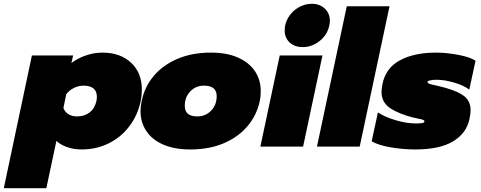

<svg xmlns="http://www.w3.org/2000/svg" viewBox="-85 -772 2531 1011"><path d="M83 -480H300L291 -440Q323 -465 367 -480Q411 -495 454 -495Q548 -495 605 -442Q662 -389 662 -300Q662 -272 656 -240Q640 -165 596 -107Q552 -49 487 -17Q422 15 345 15Q303 15 268 2.5Q233 -10 212 -30L159 219H-65ZM423 -241Q425 -249 425 -263Q425 -292 407 -306.5Q389 -321 355 -321Q329 -321 304.5 -309Q280 -297 264 -276L249 -204Q256 -183 275 -171Q294 -159 320 -159Q360 -159 387 -180Q414 -201 423 -241Z M655 -187Q655 -213 661 -240Q676 -314 724 -371.5Q772 -429 849 -462Q926 -495 1026 -495Q1109 -495 1168 -469Q1227 -443 1257.5 -397Q1288 -351 1288 -292Q1288 -263 1283 -240Q1267 -166 1219 -108.5Q1171 -51 1094 -18Q1017 15 917 15Q834 15 775 -10.5Q716 -36 685.5 -82Q655 -128 655 -187ZM1056 -266Q1056 -321 989 -321Q946 -321 917 -291Q888 -261 888 -214Q888 -159 954 -159Q997 -159 1026.5 -189Q1056 -219 1056 -266Z M1414 -612Q1414 -649 1434 -681.5Q1454 -714 1487 -733Q1520 -752 1557 -752Q1599 -752 1625.5 -726.5Q1652 -701 1652 -662Q1652 -650 1649 -638Q1639 -589 1598.5 -556.5Q1558 -524 1509 -524Q1466 -524 1440 -548.5Q1414 -573 1414 -612ZM1388 -480H1613L1511 0H1286Z M1741 -739H1966L1809 0H1584Z M1872 -28 1905 -180Q1941 -156 1998.5 -139Q2056 -122 2104 -122Q2128 -122 2139 -124Q2150 -126 2150 -134Q2150 -138 2142.5 -141Q2135 -144 2118 -147Q2083 -154 2059 -162Q1987 -185 1955.5 -213.5Q1924 -242 1924 -289Q1924 -305 1929 -330Q1946 -414 2021 -454.5Q2096 -495 2212 -495Q2266 -495 2329 -483Q2392 -471 2419 -452L2386 -300Q2360 -321 2308.5 -336.5Q2257 -352 2214 -352Q2194 -352 2180.5 -349Q2167 -346 2166 -341Q2165 -335 2177 -330.5Q2189 -326 2215 -321L2259 -310Q2333 -289 2363 -262.5Q2393 -236 2393 -193Q2393 -172 2387 -145Q2371 -70 2300.5 -27.5Q2230 15 2101 15Q2038 15 1973 4Q1908 -7 1872 -28Z"/></svg>

Font: Prompt Black
Style: Italic
Weight: 900
Italic angle: -12°
Designer: Katatrad Team
Foundry: CadsonDemak
Version: Version 1.001